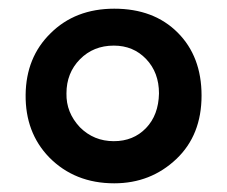

<svg xmlns="http://www.w3.org/2000/svg" viewBox="-20 -416 522 442"><path d="M444 -196Q444 -105 386 -50Q327 6 243 6Q152 6 93 -54Q38 -111 39 -198Q40 -284 96 -339Q153 -396 243 -396Q334 -396 389 -341Q444 -286 444 -196ZM346 -201Q346 -249 316.5 -280Q287 -311 242 -311Q195 -311 164 -279.5Q133 -248 133 -201Q132 -157 164 -123Q196 -91 242 -91Q287 -91 316 -121Q345 -151 346 -201Z"/></svg>

Font: GFS Neohellenic Rg
Style: Bold
Weight: 700
Designer: Designed by Takis Katsoulidis and George D. Matthiopoulos.
Foundry: Designed by Takis Katsoulidis and George D. Matthiopoulos.
Version: Version 1.0